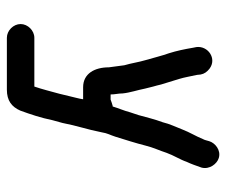

<svg xmlns="http://www.w3.org/2000/svg" viewBox="-70 -436 659 559"><g transform="rotate(90 259.5 -156.5)"><path d="M50 113C50 134 69 153 90 153H241C273 153 291 139 302 114C313 84 323 54 330 20L338 -9C346 -51 357 -81 365 -122C368 -141 373 -147 378 -163C387 -192 397 -223 404 -251C409 -272 419 -293 425 -312C432 -332 445 -352 451 -370C458 -385 462 -397 468 -414C474 -437 457 -459 440 -464C417 -471 396 -453 391 -436C389 -430 388 -423 385 -418C377 -398 365 -379 357 -358C349 -337 341 -322 336 -301C327 -277 322 -255 315 -230L307 -206C302 -187 295 -172 290 -155H288C281 -153 275 -151 270 -149H255C255 -162 252 -171 252 -184C250 -205 242 -228 238 -249L232 -273C230 -280 228 -287 226 -296L210 -348C205 -364 202 -383 198 -401L197 -411C195 -422 189 -430 180 -437C151 -459 113 -433 117 -399L119 -389C123 -365 128 -341 135 -319C142 -300 149 -271 155 -251C161 -231 164 -209 170 -189C172 -173 174 -160 176 -144C176 -103 194 -69 234 -69H269C267 -55 263 -43 260 -29L253 0C246 25 240 50 232 73H90C69 73 50 92 50 113Z"/></g></svg>

Font: Electronic
Style: ExBd
Weight: 800
Version: Version 1.011